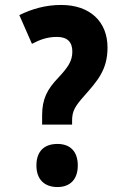

<svg xmlns="http://www.w3.org/2000/svg" viewBox="-20 -744 514 775"><path d="M150 -241H271V-257C271 -295 282 -314 320 -357C374 -418 414 -463 414 -552C414 -656 344 -724 227 -724C164 -724 109 -708 58 -683L109 -567C141 -584 171 -595 210 -595C252 -595 272 -574 272 -536C272 -496 253 -471 215 -430C170 -383 150 -344 150 -278ZM127 -76C127 -20 159 11 212 11C263 11 294 -20 294 -76C294 -132 264 -163 212 -163C157 -163 127 -132 127 -76Z"/></svg>

Font: Noto Sans Devanagari UI ExtraCondensed ExtraBold
Style: Regular
Weight: 800
Width: 2
Designer: Jelle Bosma - Monotype Design Team
Foundry: Monotype Imaging Inc.
Version: Version 2.003